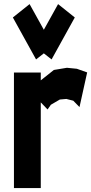

<svg xmlns="http://www.w3.org/2000/svg" viewBox="-20 -934 453 954"><path d="M312.5 -597.2 361.8 -592.3 413.1 -574.2 375 -401.9 344.2 -433.6 309.6 -442.4 277.3 -439.5 232.9 -413.6 216.3 -390.1 182.6 -425.3V0.5H49.3V-573.7H182.6V-534.7L247.6 -586.4ZM351.6 -847.2 236.3 -638.7 197.8 -668.9 159.2 -638.7 43.9 -847.2 127 -913.6 197.8 -786.1 268.6 -913.6Z"/></svg>

Font: Gap Sans
Style: Black
Weight: 400
Designer: Alexandre Liziard and Etienne Ozeray
Foundry: Interstices.io
Version: Version 1.6.1 - December 3. 2014